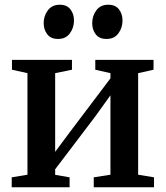

<svg xmlns="http://www.w3.org/2000/svg" viewBox="-20 -791 700 811"><path d="M29.5 0V-42L96 -53V-482L30.5 -496.5V-538H284V-496.5L213 -482V-149.5L273.5 -231L446.5 -460V-482L382.5 -496.5V-538H628.5V-496.5L563.5 -482V-53L630.5 -42V0H376V-42L446.5 -53V-388.5L383 -300L213 -76V-52.5L274 -42V0ZM224.5 -626.5Q195 -626.5 179.8 -646Q164.5 -665.5 164.5 -693Q164.5 -724 182.2 -747.5Q200 -771 232 -771H233Q262.5 -771 277.5 -751.5Q292.5 -732 292.5 -704.5Q292.5 -674 275.2 -650.2Q258 -626.5 225 -626.5ZM429 -626.5Q399.5 -626.5 384.5 -646Q369.5 -665.5 369.5 -693Q369.5 -724 387 -747.5Q404.5 -771 437 -771H438Q467.5 -771 482.5 -751.5Q497.5 -732 497.5 -704.5Q497.5 -674 480.2 -650.2Q463 -626.5 430 -626.5Z"/></svg>

Font: Merriweather 60pt SemiBold
Style: Regular
Weight: 600
Version: Version 2.100